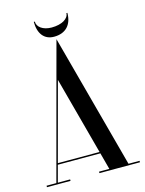

<svg xmlns="http://www.w3.org/2000/svg" viewBox="-152 -931 758 1007"><g transform="rotate(-15 227.5 -428.0)"><path d="M216 -752.5C279.5 -752.5 315 -791.5 315 -855.5H309.5C309.5 -826 272 -802.5 216 -802.5C169 -802.5 138 -826 138 -855.5H132.5C132.5 -791.5 162.5 -752.5 216 -752.5ZM224 -737 172 -544V-543.7L28.1 -8H-25.1V0H102.9V-8H36.1L60.5 -99H291.4L315.8 -8H259.9V0H479.9V-8H419.8ZM176 -528.8 289.2 -107H62.7Z"/></g></svg>

Font: Picaflor 48 pt
Style: Regular
Weight: 400
Designer: Ariel Martín Pérez
Foundry: Tunera Type Foundry
Version: Version 1.000;hotconv 1.0.109;makeotfexe 2.5.65596